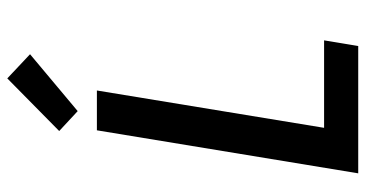

<svg xmlns="http://www.w3.org/2000/svg" viewBox="-264 -764 1027 540"><g transform="rotate(-90 250.0 -493.5)"><path d="M33 0 154 -735H266L161 -96H407L391 0ZM208 -789 152 -841 300 -987 368 -923Z"/></g></svg>

Font: Iosevka Oblique
Style: Bold
Weight: 700
Italic angle: -9°
Monospace: yes
Designer: Belleve Invis
Foundry: Belleve Invis
Version: Version 32.5.0; ttfautohint (v1.8.4)